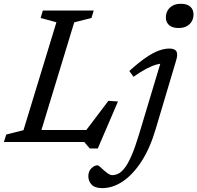

<svg xmlns="http://www.w3.org/2000/svg" viewBox="-40 -750 1042 1014"><path d="M352 -632 159.5 0H-19.5L-7 -39.5L84 -62.5L258 -632.5L174.5 -655L186.5 -694.5H455L443 -655ZM394 -34.5 532.5 -217.5 583 -214 476.5 34H434L405 0H80.5L101 -63.5H446ZM836 -657.5Q836 -678.5 845.5 -694.8Q855 -711 872.5 -720.5Q890 -730 915 -730Q948 -730 965 -714.8Q982 -699.5 982 -674.5Q982 -653.5 972.8 -637.2Q963.5 -621 945.8 -611.5Q928 -602 903 -602Q870.5 -602 853.2 -617.2Q836 -632.5 836 -657.5ZM781.5 -66Q752 33.5 707 102.8Q662 172 608.8 207.8Q555.5 243.5 500.5 243.5Q461.5 243.5 444 225.2Q426.5 207 426.5 180.5Q426.5 155 442.5 139Q458.5 123 475.5 123Q479 123 488.2 131Q497.5 139 511.5 152Q526 164.5 535.5 169.8Q545 175 552 175Q568.5 175 584.8 167.2Q601 159.5 618.2 137.5Q635.5 115.5 654.2 72.8Q673 30 694 -39.5L814.5 -440L832 -415.5Q814.5 -416.5 789.8 -410Q765 -403.5 734 -387.5Q703 -371.5 665 -344.5L643 -375Q692 -419.5 730 -445.5Q768 -471.5 798.2 -482.5Q828.5 -493.5 853.5 -493.5Q873 -493.5 883.2 -487.2Q893.5 -481 895.2 -467.2Q897 -453.5 890 -430Z"/></svg>

Font: Newsreader 10pt
Style: Italic
Weight: 400
Italic angle: -17°
Version: Version 1.003